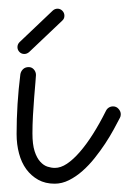

<svg xmlns="http://www.w3.org/2000/svg" viewBox="-20 -412 304 451"><path d="M19 -97.2Q19 -167.5 27.8 -237.3Q28.8 -244.1 33.9 -249.3Q39.1 -254.4 47.4 -254.4Q54.7 -254.4 59.6 -248.8Q64.5 -243.2 64.5 -235.8Q64.5 -232.9 63.2 -218.3Q62 -203.6 60.3 -183.3Q58.6 -163.1 57.4 -140.4Q56.2 -117.7 56.2 -98.6Q56.2 -72.8 61.3 -56.9Q66.4 -41 74.5 -32.2Q82.5 -23.4 91.6 -20.5Q100.6 -17.6 108.9 -17.6Q122.6 -17.6 137.2 -27.3Q151.9 -37.1 167.2 -54.7Q182.6 -72.3 198.2 -96.9Q213.9 -121.6 229 -151.9Q231.4 -156.7 235.8 -159.4Q240.2 -162.1 245.6 -162.1Q253.4 -162.1 258.5 -156.2Q263.7 -150.4 263.7 -143.6Q263.7 -138.7 261.7 -135.3Q255.9 -124 247.1 -107.9Q238.3 -91.8 227.1 -74.7Q215.8 -57.6 202.4 -40.8Q189 -23.9 173.8 -10.5Q158.7 2.9 142.1 11.2Q125.5 19.5 108.4 19.5Q86.4 19.5 69.8 10.3Q53.2 1 41.7 -14.6Q30.3 -30.3 24.7 -51.5Q19 -72.8 19 -97.2ZM25.9 -313 104 -387.2Q108.9 -391.6 115.2 -391.6Q121.6 -391.6 126.5 -386.7Q131.3 -381.8 131.3 -375Q131.3 -368.2 126.5 -363.8L48.3 -289.6Q43 -285.2 37.1 -285.2Q30.3 -285.2 25.6 -290Q21 -294.9 21 -301.3Q21 -308.1 25.9 -313Z"/></svg>

Font: Sacramento
Style: Regular
Weight: 400
Designer: Astigmatic (AOETI)
Foundry: Astigmatic (AOETI)
Version: Version 1.000